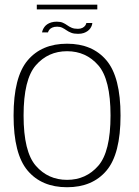

<svg xmlns="http://www.w3.org/2000/svg" viewBox="-20 -782 582 806"><path d="M261.5 4Q368 4 427 -65.8Q486 -135.5 486 -297Q486 -458.5 427 -528.5Q368 -598.5 261.5 -598.5Q155 -598.5 96 -528.5Q37 -458.5 37 -297Q37 -135.5 96 -65.8Q155 4 261.5 4ZM261.5 -27Q182 -27 130.5 -86Q79 -145 79 -297Q79 -449 130.5 -508Q182 -567 261.5 -567Q341 -567 392.5 -508Q444 -449 444 -297Q444 -145 392.5 -86Q341 -27 261.5 -27ZM307.5 -640Q322 -640 331.8 -643.5Q341.5 -647 348.2 -652Q355 -657 359.2 -663.2Q363.5 -669.5 365.5 -675.5Q367.5 -681.5 367.5 -685.5H342.5Q342 -681 338 -675Q334 -669 326 -665Q318 -661 307 -661Q291 -661 280.8 -665.5Q270.5 -670 262.2 -676Q254 -682 244 -686.5Q234 -691 218.5 -691Q205.5 -691 195.5 -688Q185.5 -685 178.2 -680Q171 -675 166.8 -669.2Q162.5 -663.5 160 -657.5Q157.5 -651.5 156.5 -646H181.5Q182.5 -651 186.8 -656.8Q191 -662.5 199.2 -666.2Q207.5 -670 220 -670Q232.5 -670 241.5 -665.5Q250.5 -661 259 -655Q267.5 -649 278.8 -644.5Q290 -640 307.5 -640ZM134.5 -742.5H388.5V-762.5H134.5Z"/></svg>

Font: Anybody Thin ExtraLight
Style: Regular
Weight: 250
Version: Version 1.113;gftools[0.9.25]